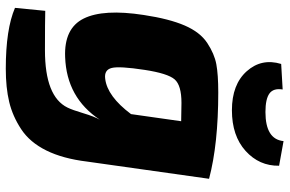

<svg xmlns="http://www.w3.org/2000/svg" viewBox="-184 -586 976 647"><g transform="rotate(90 303.5 -263.0)"><path d="M456 -731 539 -716Q540 -649 489 -603Q438 -557 352 -557Q265 -557 220.5 -607Q176 -657 196 -723L282 -728Q277 -697 295.5 -683.5Q314 -670 358 -670Q450 -670 456 -731ZM583 -480 525 -69Q515 13 487.5 68.5Q460 124 416 153Q372 182 324 193.5Q276 205 212 205Q79 205 7 174L17 72Q49 73 150 73Q306 73 343 -3Q351 -19 362 -56Q373 -93 384 -112Q310 0 173 5Q76 9 43 -57.5Q10 -124 31 -260Q44 -346 66.5 -398Q89 -450 125.5 -474Q162 -498 197 -504.5Q232 -511 292 -511Q466 -511 583 -480ZM389 -386 327 -387Q268 -387 248 -364Q228 -341 216 -263Q203 -178 209.5 -152Q216 -126 246 -130Q305 -137 365 -217Z"/></g></svg>

Font: Ezarion Extra Bold
Style: Italic
Weight: 800
Italic angle: -8°
Designer: Natanael Gama
Version: Version 1.001;PS 001.001;hotconv 1.0.70;makeotf.lib2.5.58329